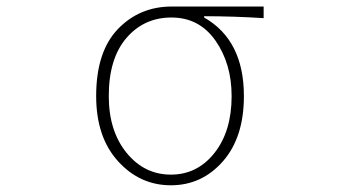

<svg xmlns="http://www.w3.org/2000/svg" viewBox="-20 -547 1040 580"><path d="M270.5 -256.8Q270.5 -390.6 335.9 -459Q401.4 -527.3 499 -527.3H776.4V-492.2Q685.5 -498 596.7 -498V-494.1Q716.8 -425.8 716.8 -256.8Q716.8 -131.8 653.3 -59.6Q589.8 12.7 496.1 12.7Q402.3 12.7 336.4 -60.1Q270.5 -132.8 270.5 -256.8ZM679.7 -256.8Q679.7 -354.5 630.9 -424.3Q582 -494.1 498 -494.1Q415 -494.1 361.8 -432.1Q308.6 -370.1 308.6 -256.8Q308.6 -151.4 362.3 -85.4Q416 -19.5 496.1 -19.5Q576.2 -19.5 627.9 -85Q679.7 -150.4 679.7 -256.8Z"/></svg>

Font: Gen Shin Gothic Monospace ExtraLight
Style: Regular
Weight: 200
Designer: [Source Han Sans]
Ryoko NISHIZUKA  (kana & ideographs); Paul D. Hunt (Latin, Greek & Cyrillic); Wenlong ZHANG  (bopomofo
Version: Version 1.002.20150607